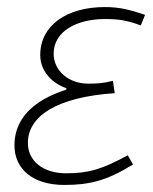

<svg xmlns="http://www.w3.org/2000/svg" viewBox="-20 -512 433 544"><path d="M162 12C234 12 282 0 357 -46L342 -72C268 -32 231 -21 167 -21C102 -21 59 -56 59 -107C59 -183 141 -237 305 -248L300 -283C272 -276 255 -275 230 -275C174 -275 132 -312 132 -360C132 -423 197 -458 277 -458C315 -458 338 -455 379 -440L391 -470C348 -484 321 -492 277 -492C169 -492 94 -440 94 -356C94 -310 128 -276 168 -262V-258C99 -236 21 -192 21 -100C21 -34 72 12 162 12Z"/></svg>

Font: Source Sans Pro Light
Style: Italic
Weight: 300
Italic angle: -11°
Designer: Paul D. Hunt
Foundry: Adobe Systems Incorporated
Version: Version 3.006;hotconv 1.0.111;makeotfexe 2.5.65597